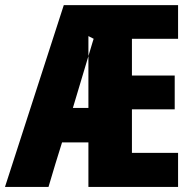

<svg xmlns="http://www.w3.org/2000/svg" viewBox="-44 -734 750 754"><path d="M199.7 -174.8Q173.3 -91.3 146.5 0H-24.4L206.5 -713.9H655.3V-581.5H474.1V-437.5H642.1V-304.7H474.1V-133.8H655.3V0H303.2V-174.8ZM303.2 -310.1V-513.7L318.8 -565.9Q321.3 -574.7 323.7 -581.5H324.2L303.2 -592.3V-513.7L242.2 -310.1Z"/></svg>

Font: Open Sans Hebrew Condensed Extra Bold
Style: Regular
Weight: 800
Width: 3
Foundry: Ascender Corporation, Yanek Iontef
Version: Version 2.001;PS 002.001;hotconv 1.0.70;makeotf.lib2.5.58329